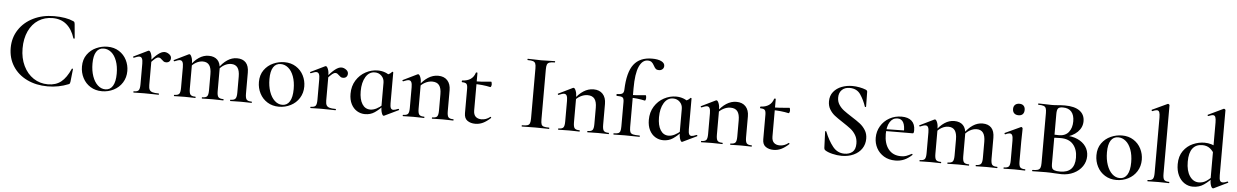

<svg xmlns="http://www.w3.org/2000/svg" viewBox="-32 -1239 11366 1764"><g transform="rotate(5 5650.5 -356.5)"><path d="M601 -605Q609 -601 611 -597.5Q613 -594 615 -582L627 -450Q627 -447 622 -446Q617 -445 615 -449Q589 -531 537.5 -574Q486 -617 410 -617Q336 -617 279 -580.5Q222 -544 190 -475.5Q158 -407 158 -316Q158 -226 192 -155.5Q226 -85 285 -46Q344 -7 418 -7Q491 -7 539.5 -45.5Q588 -84 625 -168Q626 -171 631 -170Q636 -169 636 -167L623 -48Q621 -36 619 -32.5Q617 -29 609 -25Q519 12 417 12Q311 12 227 -28.5Q143 -69 96 -142.5Q49 -216 49 -311Q49 -405 97.5 -479Q146 -553 231 -594.5Q316 -636 422 -636Q533 -636 601 -605Z M716 -198Q716 -263 748.5 -308.5Q781 -354 831.5 -376.5Q882 -399 935 -399Q996 -399 1041.5 -370Q1087 -341 1111 -293.5Q1135 -246 1135 -192Q1135 -132 1105.5 -85Q1076 -38 1026 -12.5Q976 13 918 13Q858 13 812 -15.5Q766 -44 741 -92.5Q716 -141 716 -198ZM1040 -160Q1040 -227 1021.5 -277Q1003 -327 971.5 -353Q940 -379 902 -379Q857 -379 833.5 -342Q810 -305 810 -233Q810 -168 828 -116.5Q846 -65 877.5 -36Q909 -7 948 -7Q992 -7 1016 -46Q1040 -85 1040 -160Z M1460 -396Q1482 -396 1503 -381Q1524 -366 1524 -345Q1524 -326 1513 -314.5Q1502 -303 1482 -303Q1469 -303 1461 -308Q1453 -313 1443 -323Q1434 -332 1427 -336.5Q1420 -341 1410 -341Q1397 -341 1380.5 -328Q1364 -315 1324 -271L1317 -283Q1371 -347 1403 -371.5Q1435 -396 1460 -396ZM1210 -12Q1244 -12 1255 -26Q1266 -40 1266 -81V-272Q1266 -304 1258.5 -319Q1251 -334 1234 -334Q1219 -334 1184 -319H1183Q1179 -319 1177 -324Q1175 -329 1178 -330L1309 -394Q1315 -396 1316 -396Q1327 -396 1337 -371Q1347 -346 1347 -306V-81Q1347 -53 1355 -38.5Q1363 -24 1382.5 -18Q1402 -12 1439 -12Q1443 -12 1443 -6Q1443 0 1439 0Q1405 0 1385 -1L1307 -2L1249 -1Q1235 0 1210 0Q1207 0 1207 -6Q1207 -12 1210 -12Z M2102 -12Q2135 -12 2147 -26.5Q2159 -41 2159 -81V-230Q2159 -286 2139.5 -313Q2120 -340 2080 -340Q2048 -340 2016.5 -322Q1985 -304 1964 -273L1959 -285Q2036 -397 2129 -397Q2182 -397 2210.5 -366.5Q2239 -336 2239 -274V-81Q2239 -40 2250.5 -26Q2262 -12 2296 -12Q2300 -12 2300 -6Q2300 0 2296 0Q2271 0 2256 -1L2199 -2L2142 -1Q2127 0 2102 0Q2099 0 2099 -6Q2099 -12 2102 -12ZM1841 -12Q1875 -12 1886.5 -26Q1898 -40 1898 -81V-230Q1898 -286 1878.5 -313Q1859 -340 1819 -340Q1787 -340 1755.5 -322Q1724 -304 1703 -273L1698 -285Q1775 -397 1868 -397Q1921 -397 1949.5 -367.5Q1978 -338 1978 -282V-81Q1978 -40 1990 -26Q2002 -12 2036 -12Q2039 -12 2039 -6Q2039 0 2036 0Q2010 0 1995 -1L1938 -2L1881 -1Q1866 0 1841 0Q1838 0 1838 -6Q1838 -12 1841 -12ZM1584 -12Q1618 -12 1629 -26Q1640 -40 1640 -81V-272Q1640 -304 1632.5 -319Q1625 -334 1608 -334Q1593 -334 1558 -319H1557Q1553 -319 1551 -324Q1549 -329 1552 -330L1683 -394Q1689 -396 1690 -396Q1701 -396 1711 -371Q1721 -346 1721 -306V-81Q1721 -40 1732.5 -26Q1744 -12 1778 -12Q1781 -12 1781 -6Q1781 0 1778 0Q1753 0 1738 -1L1681 -2L1623 -1Q1609 0 1584 0Q1581 0 1581 -6Q1581 -12 1584 -12Z M2348 -198Q2348 -263 2380.5 -308.5Q2413 -354 2463.5 -376.5Q2514 -399 2567 -399Q2628 -399 2673.5 -370Q2719 -341 2743 -293.5Q2767 -246 2767 -192Q2767 -132 2737.5 -85Q2708 -38 2658 -12.5Q2608 13 2550 13Q2490 13 2444 -15.5Q2398 -44 2373 -92.5Q2348 -141 2348 -198ZM2672 -160Q2672 -227 2653.5 -277Q2635 -327 2603.5 -353Q2572 -379 2534 -379Q2489 -379 2465.5 -342Q2442 -305 2442 -233Q2442 -168 2460 -116.5Q2478 -65 2509.5 -36Q2541 -7 2580 -7Q2624 -7 2648 -46Q2672 -85 2672 -160Z M3092 -396Q3114 -396 3135 -381Q3156 -366 3156 -345Q3156 -326 3145 -314.5Q3134 -303 3114 -303Q3101 -303 3093 -308Q3085 -313 3075 -323Q3066 -332 3059 -336.5Q3052 -341 3042 -341Q3029 -341 3012.5 -328Q2996 -315 2956 -271L2949 -283Q3003 -347 3035 -371.5Q3067 -396 3092 -396ZM2842 -12Q2876 -12 2887 -26Q2898 -40 2898 -81V-272Q2898 -304 2890.5 -319Q2883 -334 2866 -334Q2851 -334 2816 -319H2815Q2811 -319 2809 -324Q2807 -329 2810 -330L2941 -394Q2947 -396 2948 -396Q2959 -396 2969 -371Q2979 -346 2979 -306V-81Q2979 -53 2987 -38.5Q2995 -24 3014.5 -18Q3034 -12 3071 -12Q3075 -12 3075 -6Q3075 0 3071 0Q3037 0 3017 -1L2939 -2L2881 -1Q2867 0 2842 0Q2839 0 2839 -6Q2839 -12 2842 -12Z M3196 -163Q3196 -234 3229.5 -287.5Q3263 -341 3316.5 -369.5Q3370 -398 3428 -398Q3464 -398 3496 -386Q3528 -374 3551 -351L3489 -290Q3489 -328 3464 -353Q3439 -378 3402 -378Q3349 -378 3318 -327Q3287 -276 3287 -195Q3287 -120 3314 -77Q3341 -34 3389 -34Q3442 -34 3506 -92L3514 -85Q3470 -39 3432 -13.5Q3394 12 3344 12Q3304 12 3270 -8.5Q3236 -29 3216 -68.5Q3196 -108 3196 -163ZM3489 -81V-360Q3518 -368 3532 -374.5Q3546 -381 3560 -397Q3561 -398 3563 -398Q3565 -398 3567.5 -396.5Q3570 -395 3570 -393V-108Q3570 -77 3577 -63.5Q3584 -50 3600 -50Q3614 -50 3645 -63H3646Q3650 -63 3652.5 -58.5Q3655 -54 3652 -52L3521 11Q3519 12 3516 12Q3506 12 3497.5 -14Q3489 -40 3489 -81Z M3963 -12Q3997 -12 4008 -26Q4019 -40 4019 -81V-231Q4019 -287 3998.5 -313.5Q3978 -340 3934 -340Q3901 -340 3867.5 -322Q3834 -304 3813 -274L3808 -286Q3888 -398 3984 -398Q4039 -398 4069.5 -365Q4100 -332 4100 -274V-81Q4100 -40 4111.5 -26Q4123 -12 4157 -12Q4160 -12 4160 -6Q4160 0 4157 0Q4132 0 4117 -1L4060 -2L4003 -1Q3988 0 3963 0Q3960 0 3960 -6Q3960 -12 3963 -12ZM3694 -12Q3728 -12 3739 -26Q3750 -40 3750 -81V-272Q3750 -304 3742.5 -319Q3735 -334 3718 -334Q3703 -334 3668 -319H3667Q3663 -319 3661 -324Q3659 -329 3662 -330L3793 -394Q3799 -396 3800 -396Q3811 -396 3821 -371Q3831 -346 3831 -306V-81Q3831 -40 3842.5 -26Q3854 -12 3888 -12Q3891 -12 3891 -6Q3891 0 3888 0Q3863 0 3848 -1L3791 -2L3733 -1Q3719 0 3694 0Q3691 0 3691 -6Q3691 -12 3694 -12Z M4259 -77V-303Q4259 -336 4248.5 -347Q4238 -358 4208 -358Q4207 -358 4205.5 -360.5Q4204 -363 4204 -366Q4204 -369 4205.5 -371.5Q4207 -374 4208 -374Q4302 -378 4326 -455Q4327 -459 4334 -459Q4341 -459 4341 -455V-110Q4341 -71 4360.5 -52.5Q4380 -34 4415 -34Q4457 -34 4494 -63L4496 -64Q4499 -64 4501.5 -59.5Q4504 -55 4501 -53Q4464 -19 4431 -3.5Q4398 12 4361 12Q4318 12 4288.5 -8.5Q4259 -29 4259 -77ZM4312 -352V-376Q4376 -376 4474 -386Q4476 -386 4478.5 -378.5Q4481 -371 4481 -362Q4481 -353 4477.5 -344Q4474 -335 4470 -336Q4398 -352 4312 -352Z M5040 -12Q5043 -12 5043 -6Q5043 0 5040 0Q5008 0 4989 -1L4915 -2L4843 -1Q4824 0 4791 0Q4788 0 4788 -6Q4788 -12 4791 -12Q4825 -12 4840.5 -17Q4856 -22 4862 -36.5Q4868 -51 4868 -81V-544Q4868 -574 4862 -588Q4856 -602 4840.5 -607.5Q4825 -613 4791 -613Q4788 -613 4788 -619Q4788 -625 4791 -625L4843 -624Q4887 -622 4915 -622Q4946 -622 4990 -624L5040 -625Q5043 -625 5043 -619Q5043 -613 5040 -613Q5007 -613 4991 -607Q4975 -601 4969.5 -586.5Q4964 -572 4964 -542V-81Q4964 -50 4969.5 -36Q4975 -22 4990.5 -17Q5006 -12 5040 -12Z M5396 -12Q5430 -12 5441 -26Q5452 -40 5452 -81V-231Q5452 -287 5431.5 -313.5Q5411 -340 5367 -340Q5334 -340 5300.5 -322Q5267 -304 5246 -274L5241 -286Q5321 -398 5417 -398Q5472 -398 5502.5 -365Q5533 -332 5533 -274V-81Q5533 -40 5544.5 -26Q5556 -12 5590 -12Q5593 -12 5593 -6Q5593 0 5590 0Q5565 0 5550 -1L5493 -2L5436 -1Q5421 0 5396 0Q5393 0 5393 -6Q5393 -12 5396 -12ZM5127 -12Q5161 -12 5172 -26Q5183 -40 5183 -81V-272Q5183 -304 5175.5 -319Q5168 -334 5151 -334Q5136 -334 5101 -319H5100Q5096 -319 5094 -324Q5092 -329 5095 -330L5226 -394Q5232 -396 5233 -396Q5244 -396 5254 -371Q5264 -346 5264 -306V-81Q5264 -40 5275.5 -26Q5287 -12 5321 -12Q5324 -12 5324 -6Q5324 0 5321 0Q5296 0 5281 -1L5224 -2L5166 -1Q5152 0 5127 0Q5124 0 5124 -6Q5124 -12 5127 -12Z M5638 -12Q5665 -12 5678 -17.5Q5691 -23 5696 -37Q5701 -51 5701 -81V-306Q5701 -339 5688 -348Q5675 -357 5634 -357Q5631 -357 5631 -366Q5631 -374 5634 -374Q5671 -374 5684.5 -383.5Q5698 -393 5699 -418Q5704 -581 5760 -653.5Q5816 -726 5928 -726Q5983 -726 6014 -710.5Q6045 -695 6045 -669Q6045 -649 6031.5 -637.5Q6018 -626 6000 -626Q5980 -626 5970 -635Q5960 -644 5950 -663Q5939 -684 5926 -694.5Q5913 -705 5890 -705Q5840 -705 5811 -640Q5782 -575 5782 -439V-81Q5782 -50 5788.5 -36Q5795 -22 5813.5 -17Q5832 -12 5874 -12Q5878 -12 5878 -6Q5878 0 5874 0L5807 -1Q5785 -2 5740 -2L5681 -1Q5666 0 5638 0Q5634 0 5634 -6Q5634 -12 5638 -12ZM5745 -352V-376Q5806 -376 5898 -386Q5901 -386 5903 -379Q5905 -372 5905 -362Q5905 -353 5902 -344Q5899 -335 5895 -336Q5826 -352 5745 -352Z M5947 -163Q5947 -234 5980.5 -287.5Q6014 -341 6067.5 -369.5Q6121 -398 6179 -398Q6215 -398 6247 -386Q6279 -374 6302 -351L6240 -290Q6240 -328 6215 -353Q6190 -378 6153 -378Q6100 -378 6069 -327Q6038 -276 6038 -195Q6038 -120 6065 -77Q6092 -34 6140 -34Q6193 -34 6257 -92L6265 -85Q6221 -39 6183 -13.5Q6145 12 6095 12Q6055 12 6021 -8.5Q5987 -29 5967 -68.5Q5947 -108 5947 -163ZM6240 -81V-360Q6269 -368 6283 -374.5Q6297 -381 6311 -397Q6312 -398 6314 -398Q6316 -398 6318.5 -396.5Q6321 -395 6321 -393V-108Q6321 -77 6328 -63.5Q6335 -50 6351 -50Q6365 -50 6396 -63H6397Q6401 -63 6403.5 -58.5Q6406 -54 6403 -52L6272 11Q6270 12 6267 12Q6257 12 6248.5 -14Q6240 -40 6240 -81Z M6714 -12Q6748 -12 6759 -26Q6770 -40 6770 -81V-231Q6770 -287 6749.5 -313.5Q6729 -340 6685 -340Q6652 -340 6618.5 -322Q6585 -304 6564 -274L6559 -286Q6639 -398 6735 -398Q6790 -398 6820.5 -365Q6851 -332 6851 -274V-81Q6851 -40 6862.5 -26Q6874 -12 6908 -12Q6911 -12 6911 -6Q6911 0 6908 0Q6883 0 6868 -1L6811 -2L6754 -1Q6739 0 6714 0Q6711 0 6711 -6Q6711 -12 6714 -12ZM6445 -12Q6479 -12 6490 -26Q6501 -40 6501 -81V-272Q6501 -304 6493.5 -319Q6486 -334 6469 -334Q6454 -334 6419 -319H6418Q6414 -319 6412 -324Q6410 -329 6413 -330L6544 -394Q6550 -396 6551 -396Q6562 -396 6572 -371Q6582 -346 6582 -306V-81Q6582 -40 6593.5 -26Q6605 -12 6639 -12Q6642 -12 6642 -6Q6642 0 6639 0Q6614 0 6599 -1L6542 -2L6484 -1Q6470 0 6445 0Q6442 0 6442 -6Q6442 -12 6445 -12Z M7010 -77V-303Q7010 -336 6999.5 -347Q6989 -358 6959 -358Q6958 -358 6956.5 -360.5Q6955 -363 6955 -366Q6955 -369 6956.5 -371.5Q6958 -374 6959 -374Q7053 -378 7077 -455Q7078 -459 7085 -459Q7092 -459 7092 -455V-110Q7092 -71 7111.5 -52.5Q7131 -34 7166 -34Q7208 -34 7245 -63L7247 -64Q7250 -64 7252.5 -59.5Q7255 -55 7252 -53Q7215 -19 7182 -3.5Q7149 12 7112 12Q7069 12 7039.5 -8.5Q7010 -29 7010 -77ZM7063 -352V-376Q7127 -376 7225 -386Q7227 -386 7229.5 -378.5Q7232 -371 7232 -362Q7232 -353 7228.5 -344Q7225 -335 7221 -336Q7149 -352 7063 -352Z M7800 -354Q7851 -322 7880.5 -299Q7910 -276 7931 -242.5Q7952 -209 7952 -164Q7952 -113 7925.5 -73Q7899 -33 7850.5 -10.5Q7802 12 7740 12Q7698 12 7653.5 1Q7609 -10 7586 -26Q7577 -32 7576 -45L7570 -196V-197Q7570 -201 7575 -201.5Q7580 -202 7581 -198Q7614 -116 7656.5 -63Q7699 -10 7764 -10Q7808 -10 7837 -33.5Q7866 -57 7866 -112Q7866 -156 7846.5 -189Q7827 -222 7798.5 -244Q7770 -266 7721 -298Q7673 -329 7646 -350.5Q7619 -372 7600 -403.5Q7581 -435 7581 -477Q7581 -529 7610 -565Q7639 -601 7685.5 -618.5Q7732 -636 7783 -636Q7816 -636 7850 -629.5Q7884 -623 7908 -613Q7923 -607 7923 -594L7925 -459Q7925 -455 7920.5 -454Q7916 -453 7914 -456Q7894 -517 7860.5 -566.5Q7827 -616 7760 -616Q7715 -616 7688.5 -589.5Q7662 -563 7662 -519Q7662 -482 7680.5 -453.5Q7699 -425 7726 -404.5Q7753 -384 7800 -354Z M8038 -181Q8038 -240 8067 -289Q8096 -338 8146.5 -366.5Q8197 -395 8259 -395Q8319 -395 8351.5 -366Q8384 -337 8384 -280Q8384 -265 8381.5 -258Q8379 -251 8373 -251H8291Q8296 -375 8223 -375Q8178 -375 8152.5 -334Q8127 -293 8127 -223Q8127 -135 8168 -83.5Q8209 -32 8284 -32Q8312 -32 8331 -39Q8350 -46 8381 -62L8383 -63Q8385 -63 8387.5 -59Q8390 -55 8388 -53Q8352 -19 8315 -3.5Q8278 12 8235 12Q8174 12 8129.5 -15Q8085 -42 8061.5 -86Q8038 -130 8038 -181ZM8097 -267 8319 -271V-251L8098 -250Z M8978 -12Q9011 -12 9023 -26.5Q9035 -41 9035 -81V-230Q9035 -286 9015.5 -313Q8996 -340 8956 -340Q8924 -340 8892.5 -322Q8861 -304 8840 -273L8835 -285Q8912 -397 9005 -397Q9058 -397 9086.5 -366.5Q9115 -336 9115 -274V-81Q9115 -40 9126.5 -26Q9138 -12 9172 -12Q9176 -12 9176 -6Q9176 0 9172 0Q9147 0 9132 -1L9075 -2L9018 -1Q9003 0 8978 0Q8975 0 8975 -6Q8975 -12 8978 -12ZM8717 -12Q8751 -12 8762.5 -26Q8774 -40 8774 -81V-230Q8774 -286 8754.5 -313Q8735 -340 8695 -340Q8663 -340 8631.5 -322Q8600 -304 8579 -273L8574 -285Q8651 -397 8744 -397Q8797 -397 8825.5 -367.5Q8854 -338 8854 -282V-81Q8854 -40 8866 -26Q8878 -12 8912 -12Q8915 -12 8915 -6Q8915 0 8912 0Q8886 0 8871 -1L8814 -2L8757 -1Q8742 0 8717 0Q8714 0 8714 -6Q8714 -12 8717 -12ZM8460 -12Q8494 -12 8505 -26Q8516 -40 8516 -81V-272Q8516 -304 8508.5 -319Q8501 -334 8484 -334Q8469 -334 8434 -319H8433Q8429 -319 8427 -324Q8425 -329 8428 -330L8559 -394Q8565 -396 8566 -396Q8577 -396 8587 -371Q8597 -346 8597 -306V-81Q8597 -40 8608.5 -26Q8620 -12 8654 -12Q8657 -12 8657 -6Q8657 0 8654 0Q8629 0 8614 -1L8557 -2L8499 -1Q8485 0 8460 0Q8457 0 8457 -6Q8457 -12 8460 -12Z M9235 -12Q9269 -12 9280.5 -26Q9292 -40 9292 -81V-263Q9292 -297 9285 -312.5Q9278 -328 9261 -328Q9245 -328 9221 -316H9220Q9216 -316 9214 -321Q9212 -326 9215 -328L9359 -395L9362 -396Q9366 -396 9370.5 -391.5Q9375 -387 9375 -384V-363Q9373 -321 9373 -264V-81Q9373 -40 9384.5 -26Q9396 -12 9430 -12Q9433 -12 9433 -6Q9433 0 9430 0Q9405 0 9390 -1L9332 -2L9274 -1Q9260 0 9235 0Q9232 0 9232 -6Q9232 -12 9235 -12ZM9272 -555Q9272 -579 9286.5 -593Q9301 -607 9327 -607Q9352 -607 9365.5 -593Q9379 -579 9379 -555Q9379 -529 9365.5 -515Q9352 -501 9327 -501Q9301 -501 9286.5 -515Q9272 -529 9272 -555Z M9988 -182Q9988 -130 9959 -87.5Q9930 -45 9880 -20.5Q9830 4 9768 4Q9739 4 9701 1Q9688 0 9668 -1Q9648 -2 9623 -2L9551 -1Q9532 0 9499 0Q9496 0 9496 -6Q9496 -12 9499 -12Q9531 -12 9547 -17.5Q9563 -23 9569.5 -37Q9576 -51 9576 -81V-544Q9576 -573 9570 -587.5Q9564 -602 9548 -607.5Q9532 -613 9500 -613Q9498 -613 9498 -619Q9498 -625 9500 -625L9552 -624Q9596 -622 9623 -622Q9651 -622 9682 -625Q9693 -626 9708.5 -627Q9724 -628 9744 -628Q9833 -628 9880 -594Q9927 -560 9927 -498Q9927 -441 9883.5 -398Q9840 -355 9761 -337L9772 -353Q9836 -353 9885 -331Q9934 -309 9961 -270.5Q9988 -232 9988 -182ZM9672 -542V-346L9636 -353Q9680 -351 9713 -351Q9772 -351 9802.5 -389.5Q9833 -428 9833 -489Q9833 -546 9806.5 -577Q9780 -608 9727 -608Q9695 -608 9683.5 -595Q9672 -582 9672 -542ZM9887 -158Q9887 -234 9847.5 -280Q9808 -326 9732 -326Q9676 -326 9640 -320L9672 -332V-81Q9672 -58 9677.5 -45Q9683 -32 9700.5 -25.5Q9718 -19 9752 -19Q9887 -19 9887 -158Z M10072 -198Q10072 -263 10104.5 -308.5Q10137 -354 10187.5 -376.5Q10238 -399 10291 -399Q10352 -399 10397.5 -370Q10443 -341 10467 -293.5Q10491 -246 10491 -192Q10491 -132 10461.5 -85Q10432 -38 10382 -12.5Q10332 13 10274 13Q10214 13 10168 -15.5Q10122 -44 10097 -92.5Q10072 -141 10072 -198ZM10396 -160Q10396 -227 10377.5 -277Q10359 -327 10327.5 -353Q10296 -379 10258 -379Q10213 -379 10189.5 -342Q10166 -305 10166 -233Q10166 -168 10184 -116.5Q10202 -65 10233.5 -36Q10265 -7 10304 -7Q10348 -7 10372 -46Q10396 -85 10396 -160Z M10562 -12Q10596 -12 10607.5 -26Q10619 -40 10619 -81V-592Q10619 -627 10612.5 -642.5Q10606 -658 10590 -658Q10575 -658 10549 -646H10548Q10544 -646 10542 -651Q10540 -656 10542 -658L10683 -724L10687 -725Q10691 -725 10696 -721Q10701 -717 10701 -714V-81Q10701 -40 10712.5 -26Q10724 -12 10758 -12Q10761 -12 10761 -6Q10761 0 10758 0Q10733 0 10718 -1L10660 -2L10602 -1Q10587 0 10562 0Q10559 0 10559 -6Q10559 -12 10562 -12Z M10823 -181Q10823 -255 10858 -304Q10893 -353 10946 -376Q10999 -399 11052 -399Q11117 -399 11175 -363L11156 -287Q11132 -332 11103.5 -353.5Q11075 -375 11033 -375Q10976 -375 10944.5 -335Q10913 -295 10913 -212Q10913 -128 10946 -79.5Q10979 -31 11030 -31Q11068 -31 11098.5 -51Q11129 -71 11164 -109L11173 -101Q11127 -50 11082.5 -18.5Q11038 13 10980 13Q10937 13 10901 -10.5Q10865 -34 10844 -78Q10823 -122 10823 -181ZM11248 -50Q11268 -50 11293 -62H11294Q11297 -62 11299.5 -57Q11302 -52 11299 -51L11171 11L11165 12Q11153 12 11144.5 -13Q11136 -38 11136 -82V-592Q11136 -627 11129.5 -642.5Q11123 -658 11106 -658Q11095 -658 11066 -646H11064Q11060 -646 11058 -651Q11056 -656 11059 -657L11199 -724L11203 -725Q11207 -725 11212 -721Q11217 -717 11217 -714V-114Q11217 -79 11224 -64.5Q11231 -50 11248 -50Z"/></g></svg>

Font: Cormorant Infant SemiBold
Style: Regular
Weight: 600
Designer: Christian Thalmann (Catharsis Fonts)
Foundry: Catharsis Fonts
Version: Version 4.000